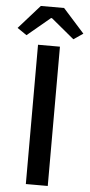

<svg xmlns="http://www.w3.org/2000/svg" viewBox="-80 -977 472 1012"><g transform="rotate(5 156.0 -471.0)"><path d="M97 0H213V-737H97ZM32 -782 153 -883H158L280 -782L330 -816L217 -942H94L-18 -816Z"/></g></svg>

Font: Noto Sans CJK TC Medium
Style: Regular
Weight: 500
Designer: Ryoko NISHIZUKA 西塚涼子 (kana, bopomofo & ideographs); Paul D. Hunt (Latin, Greek & Cyrillic); Sandoll Communications 산돌커뮤니
Foundry: Adobe
Version: Version 2.004;hotconv 1.0.118;makeotfexe 2.5.65603